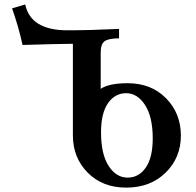

<svg xmlns="http://www.w3.org/2000/svg" viewBox="-20 -833 882 863"><path d="M553.7 -34.7Q604 -34.7 635.3 -79.8Q666.5 -125 666.5 -210.9Q666.5 -307.6 632.1 -360.8Q597.7 -414.1 546.9 -414.1Q496.6 -414.1 465.3 -369.1Q434.1 -324.2 434.1 -237.8Q434.1 -140.6 468 -87.6Q502 -34.7 553.7 -34.7ZM546.9 10.3Q440.9 10.3 374.3 -56.9Q307.6 -124 307.6 -224.6V-636.2Q233.4 -635.7 81.5 -630.9Q62 -717.8 34.2 -795.4L93.3 -813Q118.2 -696.8 282.7 -696.8Q383.8 -696.8 515.1 -703.1V-660.6Q469.2 -660.6 450.9 -648.2Q432.6 -635.7 432.6 -596.2V-433.6Q470.2 -459 553.7 -459Q659.7 -459 726.3 -391.4Q793 -323.7 793 -223.6Q793 -124 724.4 -56.9Q655.8 10.3 546.9 10.3Z"/></svg>

Font: Kelvinch
Style: Bold
Weight: 700
Designer: Paul James Miller
Foundry: High-Logic / Made with FontCreator
Version: Version 3.501;March 28, 2021;FontCreator 13.0.0.2683 64-bit